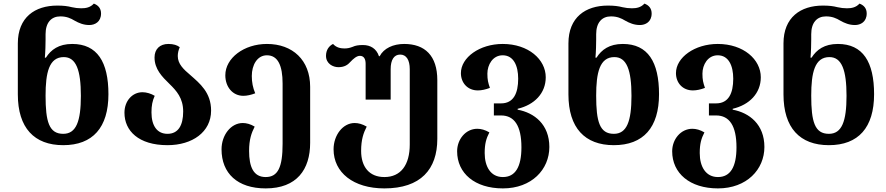

<svg xmlns="http://www.w3.org/2000/svg" viewBox="-20 -793 4920 1066"><path d="M331 13C495 13 582 -85 582 -270C582 -449 520 -549 381 -549C306 -549 263 -517 235 -473H229C232 -505 233 -550 233 -573V-603C233 -668 265 -702 315 -702C349 -702 372 -692 395 -678C418 -665 444 -654 476 -654C506 -654 541 -671 541 -718C541 -747 525 -764 501 -773C481 -751 456 -747 431 -747C413 -747 397 -749 379 -753C356 -759 332 -762 298 -762C174 -762 79 -697 79 -552V-269C79 -83 170 13 331 13ZM331 -50C252 -50 233 -118 233 -262C233 -389 252 -476 334 -476C403 -476 429 -403 429 -261C429 -119 403 -50 331 -50Z M910 13C1048 13 1152 -60 1152 -179C1152 -280 1089 -330 1037 -376C999 -408 967 -438 967 -482C967 -499 971 -515 978 -531C964 -542 944 -549 915 -549C867 -549 838 -520 838 -474C838 -409 880 -367 921 -327C960 -289 997 -248 997 -174C997 -96 969 -50 910 -50C852 -50 821 -95 821 -169C821 -206 826 -233 839 -261C819 -273 794 -281 771 -281C715 -281 671 -233 671 -167C671 -67 749 13 910 13Z M1455 253C1628 253 1702 148 1702 0V-311C1702 -459 1605 -549 1462 -549C1335 -549 1231 -471 1231 -375C1231 -310 1272 -261 1331 -261C1351 -261 1374 -266 1397 -275C1384 -306 1378 -336 1378 -371C1378 -432 1408 -486 1462 -486C1523 -486 1549 -429 1549 -329V5C1549 136 1523 190 1455 190C1387 190 1363 133 1363 45C1363 -18 1376 -55 1394 -90C1371 -104 1348 -110 1328 -110C1261 -110 1210 -42 1210 36C1210 169 1298 253 1455 253Z M2114 253C2316 253 2408 147 2408 -22V-348C2408 -484 2339 -549 2224 -549C2163 -549 2111 -525 2088 -481H2084C2070 -523 2037 -543 1995 -543C1970 -543 1953 -540 1938 -533C1922 -527 1910 -524 1893 -524C1872 -524 1848 -528 1829 -549C1807 -538 1790 -516 1790 -483C1790 -439 1829 -420 1859 -420C1892 -420 1911 -433 1925 -449C1941 -466 1960 -483 1978 -483C2000 -483 2010 -466 2010 -439V-240H2149V-409C2149 -460 2167 -490 2202 -490C2236 -490 2255 -460 2255 -409V9C2255 122 2206 190 2114 190C2030 190 1985 133 1985 45C1985 -18 1998 -55 2016 -90C1992 -104 1970 -110 1949 -110C1883 -110 1832 -42 1832 36C1832 165 1942 253 2114 253Z M2772 253C2932 253 3030 148 3030 23C3030 -102 2947 -167 2854 -184V-189C2947 -211 3010 -275 3010 -364C3010 -463 2914 -549 2771 -549C2643 -549 2539 -474 2539 -387C2539 -333 2576 -291 2633 -291C2654 -291 2676 -296 2700 -305C2690 -334 2686 -350 2686 -384C2686 -434 2716 -486 2771 -486C2831 -486 2857 -429 2857 -356C2857 -275 2831 -219 2762 -219H2722V-152H2762C2836 -152 2875 -94 2875 25C2875 134 2841 190 2772 190C2705 190 2671 133 2671 57C2671 6 2679 -23 2697 -58C2673 -72 2651 -78 2630 -78C2565 -78 2518 -19 2518 47C2518 169 2616 253 2772 253Z M3388 13C3552 13 3639 -85 3639 -270C3639 -449 3577 -549 3438 -549C3363 -549 3320 -517 3292 -473H3286C3289 -505 3290 -550 3290 -573V-603C3290 -668 3322 -702 3372 -702C3406 -702 3429 -692 3452 -678C3475 -665 3501 -654 3533 -654C3563 -654 3598 -671 3598 -718C3598 -747 3582 -764 3558 -773C3538 -751 3513 -747 3488 -747C3470 -747 3454 -749 3436 -753C3413 -759 3389 -762 3355 -762C3231 -762 3136 -697 3136 -552V-269C3136 -83 3227 13 3388 13ZM3388 -50C3309 -50 3290 -118 3290 -262C3290 -389 3309 -476 3391 -476C3460 -476 3486 -403 3486 -261C3486 -119 3460 -50 3388 -50Z M3966 253C4126 253 4224 148 4224 23C4224 -102 4141 -167 4048 -184V-189C4141 -211 4204 -275 4204 -364C4204 -463 4108 -549 3965 -549C3837 -549 3733 -474 3733 -387C3733 -333 3770 -291 3827 -291C3848 -291 3870 -296 3894 -305C3884 -334 3880 -350 3880 -384C3880 -434 3910 -486 3965 -486C4025 -486 4051 -429 4051 -356C4051 -275 4025 -219 3956 -219H3916V-152H3956C4030 -152 4069 -94 4069 25C4069 134 4035 190 3966 190C3899 190 3865 133 3865 57C3865 6 3873 -23 3891 -58C3867 -72 3845 -78 3824 -78C3759 -78 3712 -19 3712 47C3712 169 3810 253 3966 253Z M4582 13C4746 13 4833 -85 4833 -270C4833 -449 4771 -549 4632 -549C4557 -549 4514 -517 4486 -473H4480C4483 -505 4484 -550 4484 -573V-603C4484 -668 4516 -702 4566 -702C4600 -702 4623 -692 4646 -678C4669 -665 4695 -654 4727 -654C4757 -654 4792 -671 4792 -718C4792 -747 4776 -764 4752 -773C4732 -751 4707 -747 4682 -747C4664 -747 4648 -749 4630 -753C4607 -759 4583 -762 4549 -762C4425 -762 4330 -697 4330 -552V-269C4330 -83 4421 13 4582 13ZM4582 -50C4503 -50 4484 -118 4484 -262C4484 -389 4503 -476 4585 -476C4654 -476 4680 -403 4680 -261C4680 -119 4654 -50 4582 -50Z"/></svg>

Font: Noto Serif Georgian Bold
Style: Regular
Weight: 700
Designer: Monotype Design Team, Akaki Razmadze
Foundry: Google LLC
Version: Version 2.003